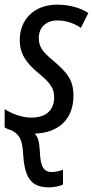

<svg xmlns="http://www.w3.org/2000/svg" viewBox="-26 -566 400 826"><path d="M184 240C209 240 232 234 245 228V164C233 169 215 174 198 174C159 174 148 149 145 80C143 45 137 21 123 9C230 5 290 -56 290 -155C290 -224 260 -256 202 -306C153 -346 141 -368 141 -403C141 -448 172 -478 221 -478C260 -478 294 -465 322 -446L354 -510C322 -531 275 -546 220 -546C120 -546 59 -481 59 -394C59 -334 87 -295 140 -251C193 -207 207 -185 207 -147C207 -92 172 -60 109 -60C68 -60 21 -78 -6 -97V-18C2 -12 16 -8 26 -4C53 11 70 30 73 90C79 193 103 240 184 240Z"/></svg>

Font: Noto Sans Condensed
Style: Italic
Weight: 400
Width: 3
Italic angle: -12°
Designer: Monotype Design Team
Foundry: Monotype Imaging Inc.
Version: Version 2.013